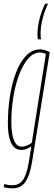

<svg xmlns="http://www.w3.org/2000/svg" viewBox="-27 -810 298 1050"><path d="M-7 213 -3 196Q9 200 19.5 201.5Q30 203 41 203Q66 203 83.5 190Q101 177 112.5 147Q124 117 132 68L144 -10Q135 -3 125.5 1.5Q116 6 107 8Q98 10 88 10Q65 10 48.5 -7Q32 -24 24 -57Q16 -90 16 -136Q16 -210 27 -281.5Q38 -353 60 -411.5Q82 -470 115.5 -505Q149 -540 193 -540Q199 -540 205.5 -539Q212 -538 218.5 -536Q225 -534 231.5 -531Q238 -528 245 -525L149 71Q137 149 112 184.5Q87 220 43 220Q29 220 16.5 218.5Q4 217 -7 213ZM224 -515Q215 -519 206.5 -521Q198 -523 192 -523Q157 -523 128.5 -491Q100 -459 79 -405Q58 -351 46.5 -283Q35 -215 35 -143Q35 -76 49.5 -42Q64 -8 91 -8Q100 -8 110.5 -11Q121 -14 131 -19Q141 -24 147 -30ZM197 -595H180Q179 -602 178.5 -609.5Q178 -617 178 -625Q178 -663 189.5 -707.5Q201 -752 220 -790H236Q217 -751 206 -708Q195 -665 195 -627Q195 -619 195.5 -611Q196 -603 197 -595Z"/></svg>

Font: Georama ExtraCondensed Thin
Style: Italic
Weight: 100
Width: 2
Italic angle: -9°
Designer: Jean-Baptiste Levee
Foundry: Production Type
Version: Version 1.001